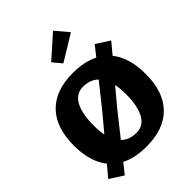

<svg xmlns="http://www.w3.org/2000/svg" viewBox="-301 -1179 1362 1362"><g transform="rotate(-45 380.0 -498.0)"><path d="M379.9 -825.2 324.2 -892.1 492.2 -1041 574.2 -943.8ZM633.8 -765.1 734.9 -700.2 665 -616.2Q740.2 -522.5 740.2 -359.9Q740.2 -179.7 647.7 -85Q555.2 9.8 379.9 9.8Q266.1 9.8 186 -30.8L126 44.9L24.9 -20L95.2 -104Q20 -197.8 20 -359.9Q20 -540 112.3 -635Q204.6 -730 379.9 -730Q493.2 -730 574.2 -689ZM399.9 -109.9Q468.3 -109.9 504.2 -174.1Q540 -238.3 540 -359.9Q540 -413.1 530.8 -457L423.8 -329.1L284.2 -152.8Q327.1 -109.9 399.9 -109.9ZM229 -263.2 335 -390.1 476.1 -566.9Q433.1 -609.9 359.9 -609.9Q292 -609.9 256.1 -545.7Q220.2 -481.4 220.2 -359.9Q220.2 -304.7 229 -263.2Z"/></g></svg>

Font: Zantroke
Style: Regular
Weight: 500
Foundry: gluk
Version: Version 0.36